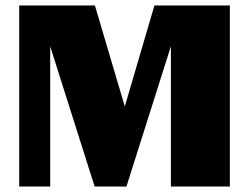

<svg xmlns="http://www.w3.org/2000/svg" viewBox="-20 -680 907 700"><path d="M603 -511 441 0H325L163 -511V0H50V-660H326L435 -292L543 -660H818V0H603Z"/></svg>

Font: Sansita ExtraBold
Style: Regular
Weight: 800
Designer: Pablo Cosgaya
Foundry: Omnibus-Type
Version: Version 1.006